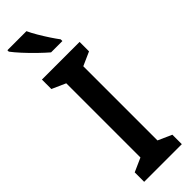

<svg xmlns="http://www.w3.org/2000/svg" viewBox="-312 -942 948 948"><g transform="rotate(-45 161.5 -468.5)"><path d="M293 0H30V-66L102 -98V-616L30 -648V-714H293V-648L221 -616V-98L293 -66ZM145 -937Q155 -915 171.5 -887Q188 -859 205.5 -832.5Q223 -806 236 -789V-777H157Q137 -794 108 -822Q79 -850 52.5 -879Q26 -908 12 -927V-937Z"/></g></svg>

Font: Noto Sans Malayalam Condensed SemiBold
Style: Regular
Weight: 600
Width: 3
Designer: Jelle Bosma - Monotype Design Team
Foundry: Monotype Imaging Inc.
Version: Version 2.104; ttfautohint (v1.8.4.7-5d5b)